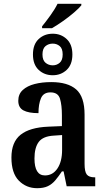

<svg xmlns="http://www.w3.org/2000/svg" viewBox="-20 -978 550 1008"><path d="M201 -840Q220 -863 244.5 -897Q269 -931 282 -958H407V-950Q396 -936 369.5 -913Q343 -890 311 -867.5Q279 -845 253 -830H201ZM257 -583Q213 -583 183 -611Q153 -639 153 -692Q153 -745 183 -773Q213 -801 257 -801Q300 -801 330 -773Q360 -745 360 -692Q360 -639 330 -611Q300 -583 257 -583ZM257 -635Q278 -635 293.5 -648.5Q309 -662 309 -692Q309 -723 293.5 -736Q278 -749 257 -749Q235 -749 219 -736Q203 -723 203 -692Q203 -662 219 -648.5Q235 -635 257 -635ZM175 10Q118 10 79 -29.5Q40 -69 40 -151Q40 -232 88 -270.5Q136 -309 234 -313L305 -316V-373Q305 -426 295 -459.5Q285 -493 245 -493Q208 -493 195 -462Q182 -431 182 -384Q130 -384 103 -398.5Q76 -413 76 -449Q76 -484 99.5 -505.5Q123 -527 162 -537Q201 -547 249 -547Q336 -547 380 -508.5Q424 -470 424 -376V-118Q424 -77 435.5 -62Q447 -47 477 -47H480V0H330L314 -78H305Q287 -51 270 -31Q253 -11 231 -0.5Q209 10 175 10ZM216 -57Q257 -57 281.5 -93.5Q306 -130 306 -191V-269L263 -266Q206 -263 183.5 -233Q161 -203 161 -146Q161 -57 216 -57Z"/></svg>

Font: Noto Serif Condensed SemiBold
Style: Regular
Weight: 600
Width: 3
Designer: Monotype Design Team
Foundry: Monotype Imaging Inc.
Version: Version 2.013